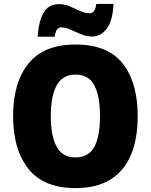

<svg xmlns="http://www.w3.org/2000/svg" viewBox="-20 -953 772 983"><path d="M685 -358Q685 -244 651 -161.5Q617 -79 546.5 -34.5Q476 10 366 10Q204 10 125.5 -88.5Q47 -187 47 -359Q47 -530 125.5 -627.5Q204 -725 367 -725Q532 -725 608.5 -627.5Q685 -530 685 -358ZM240 -358Q240 -257 270 -202Q300 -147 366 -147Q434 -147 463 -201Q492 -255 492 -358Q492 -461 463 -516Q434 -571 367 -571Q300 -571 270 -515.5Q240 -460 240 -358ZM173 -765Q177 -840 202 -886Q227 -932 284 -932Q310 -932 337 -920.5Q364 -909 390 -897Q416 -885 441 -885Q451 -885 460 -895Q469 -905 473 -933H561Q557 -846 526.5 -806Q496 -766 451 -766Q423 -766 394.5 -778Q366 -790 340 -801.5Q314 -813 292 -813Q284 -813 274 -804Q264 -795 260 -765Z"/></svg>

Font: Noto Sans Myanmar SemiCondensed Black
Style: Regular
Weight: 900
Width: 4
Designer: Monotype Design Team
Foundry: Monotype Imaging Inc.
Version: Version 2.107; ttfautohint (v1.8.4.7-5d5b)